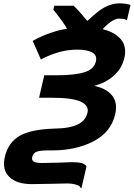

<svg xmlns="http://www.w3.org/2000/svg" viewBox="-20 -887 798 1145"><path d="M489 -458Q541 -476 552 -521Q560 -558 529.5 -574.5Q499 -591 440 -591Q337 -591 231 -536L224 -532L175 -643L182 -647Q278 -699 380 -716Q356 -757 300 -827L298 -829L304 -853H419L421 -851Q449 -825 501 -762Q542 -801 573 -824Q633 -867 692 -867Q727 -867 753 -859L758 -857L737 -766L727 -771Q717 -776 689 -776Q651 -776 592 -713Q663 -696 700 -653.5Q737 -611 722 -543Q707 -478 658 -435Q609 -392 541 -375Q612 -361 647.5 -318.5Q683 -276 667 -206Q642 -98 537 -44Q432 10 292 10H264Q221 10 199.5 17.5Q178 25 172 50Q168 68 181.5 76.5Q195 85 230 85Q259 85 329 83L408 80Q482 80 494 103L496 105L465 238L455 225Q449 218 427.5 212.5Q406 207 384 207L292 209L169 211Q81 211 36 168.5Q-9 126 9 48Q29 -38 99 -78Q165 -115 301 -120Q397 -121 446 -146Q490 -167 502 -216Q511 -258 461 -281Q411 -304 291 -304H213L244 -438H315Q431 -438 489 -458Z"/></svg>

Font: Passageway
Style: BdIt
Weight: 700
Foundry: Ascender Corporation
Version: Version 1.11